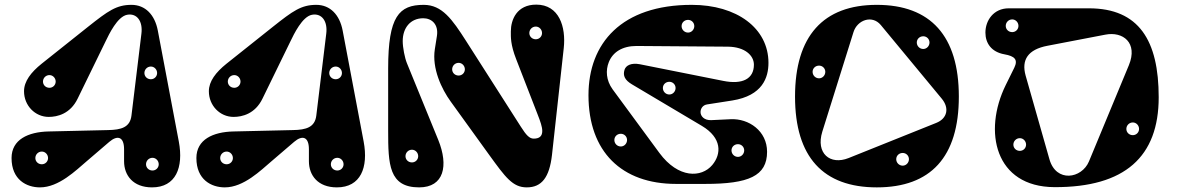

<svg xmlns="http://www.w3.org/2000/svg" viewBox="-20 -796 5095 831"><path d="M448 -233 190 -227C102 -225 30 -192 30 -112C30 -18 95 15 153 15C235 15 309 -59 355 -98L453 -182C488 -212 517 -205 517 -150V-98C517 -37 556 15 638 15C741 15 775 -71 754 -183L663 -664C650 -732 609 -775 549 -775C484 -775 448 -749 361 -680L160 -520C114 -483 84 -444 84 -401C84 -339 132 -290 191 -290C228 -290 284 -303 316 -369L437 -617C452 -648 488 -724 530 -732C572 -740 599 -705 592 -650L549 -296C543 -245 505 -234 448 -233ZM633 -453C617 -453 605 -465 605 -480C605 -495 617 -508 633 -508C648 -508 660 -495 660 -480C660 -465 648 -453 633 -453ZM161 -85C145 -85 133 -97 133 -112C133 -127 145 -140 161 -140C176 -140 188 -127 188 -112C188 -97 176 -85 161 -85ZM640 -58C624 -58 612 -70 612 -85C612 -100 624 -113 640 -113C655 -113 667 -100 667 -85C667 -70 655 -58 640 -58ZM194 -416C178 -416 166 -428 166 -443C166 -458 178 -471 194 -471C209 -471 221 -458 221 -443C221 -428 209 -416 194 -416Z M1248 -233 990 -227C902 -225 830 -192 830 -112C830 -18 895 15 953 15C1035 15 1109 -59 1155 -98L1253 -182C1288 -212 1317 -205 1317 -150V-98C1317 -37 1356 15 1438 15C1541 15 1575 -71 1554 -183L1463 -664C1450 -732 1409 -775 1349 -775C1284 -775 1248 -749 1161 -680L960 -520C914 -483 884 -444 884 -401C884 -339 932 -290 991 -290C1028 -290 1084 -303 1116 -369L1237 -617C1252 -648 1288 -724 1330 -732C1372 -740 1399 -705 1392 -650L1349 -296C1343 -245 1305 -234 1248 -233ZM1433 -453C1417 -453 1405 -465 1405 -480C1405 -495 1417 -508 1433 -508C1448 -508 1460 -495 1460 -480C1460 -465 1448 -453 1433 -453ZM961 -85C945 -85 933 -97 933 -112C933 -127 945 -140 961 -140C976 -140 988 -127 988 -112C988 -97 976 -85 961 -85ZM1440 -58C1424 -58 1412 -70 1412 -85C1412 -100 1424 -113 1440 -113C1455 -113 1467 -100 1467 -85C1467 -70 1455 -58 1440 -58ZM994 -416C978 -416 966 -428 966 -443C966 -458 978 -471 994 -471C1009 -471 1021 -458 1021 -443C1021 -428 1009 -416 994 -416Z M1794 15C1902 15 1922 -79 1877 -190L1741 -523C1732 -545 1723 -590 1723 -618C1723 -675 1756 -717 1812 -717C1848 -717 1879 -691 1871 -640L1862 -583C1849 -500 1891 -411 1931 -356L2097 -126C2168 -28 2199 15 2260 15C2325 15 2358 -29 2369 -125L2420 -588C2430 -680 2400 -776 2301 -776C2217 -776 2191 -711 2191 -660C2191 -636 2189 -604 2214 -540L2306 -303C2319 -270 2327 -247 2327 -229C2327 -207 2315 -196 2290 -196C2272 -196 2258 -210 2234 -248L1997 -619C1937 -713 1893 -775 1814 -775C1707 -775 1660 -725 1660 -500V-230C1660 -85 1663 15 1794 15ZM2299 -626C2283 -626 2271 -638 2271 -653C2271 -668 2283 -681 2299 -681C2314 -681 2326 -668 2326 -653C2326 -638 2314 -626 2299 -626ZM1965 -469C1949 -469 1937 -481 1937 -496C1937 -511 1949 -524 1965 -524C1980 -524 1992 -511 1992 -496C1992 -481 1980 -469 1965 -469ZM1763 -93C1747 -93 1735 -105 1735 -120C1735 -135 1747 -148 1763 -148C1778 -148 1790 -135 1790 -120C1790 -105 1778 -93 1763 -93Z M3142 -280 3058 -276C3028 -275 3012 -293 3012 -311C3012 -325 3021 -341 3040 -344L3149 -361C3281 -382 3306 -461 3306 -524C3306 -674 3169 -775 2974 -775C2670 -775 2527 -609 2527 -384C2527 -139 2671 0 2906 0H3032C3220 0 3300 -34 3300 -139C3300 -229 3221 -284 3142 -280ZM2735 -597 3131 -594C3204 -593 3243 -556 3243 -516C3243 -455 3194 -429 3110 -446L2749 -518C2712 -525 2689 -513 2683 -494C2675 -468 2685 -449 2715 -431L3018 -251C3105 -199 3103 -130 3063 -82C3016 -26 2916 -23 2834 -134L2631 -410C2603 -449 2601 -492 2615 -527C2632 -570 2673 -597 2735 -597ZM2958 -710C2973 -710 2985 -698 2985 -683C2985 -668 2973 -655 2958 -655C2942 -655 2930 -668 2930 -683C2930 -698 2942 -710 2958 -710ZM2667 -217C2682 -217 2694 -205 2694 -190C2694 -175 2682 -162 2667 -162C2651 -162 2639 -175 2639 -190C2639 -205 2651 -217 2667 -217ZM3174 -172C3189 -172 3201 -160 3201 -145C3201 -130 3189 -117 3174 -117C3158 -117 3146 -130 3146 -145C3146 -160 3158 -172 3174 -172ZM2877 -442C2892 -442 2904 -430 2904 -415C2904 -400 2892 -387 2877 -387C2861 -387 2849 -400 2849 -415C2849 -430 2861 -442 2877 -442Z M3775 -775C3543 -775 3421 -640 3421 -378C3421 -116 3543 15 3775 15C4008 15 4130 -116 4130 -378C4130 -640 4008 -775 3775 -775ZM3792 -688 4056 -369C4090 -328 4080 -283 4032 -264L3653 -112C3573 -80 3510 -132 3539 -226L3674 -657C3690 -709 3754 -733 3792 -688ZM3887 -134C3902 -134 3914 -122 3914 -107C3914 -92 3902 -79 3887 -79C3871 -79 3859 -92 3859 -107C3859 -122 3871 -134 3887 -134ZM3525 -512C3540 -512 3552 -500 3552 -485C3552 -470 3540 -457 3525 -457C3509 -457 3497 -470 3497 -485C3497 -500 3509 -512 3525 -512ZM3976 -639C3991 -639 4003 -627 4003 -612C4003 -597 3991 -584 3976 -584C3960 -584 3948 -597 3948 -612C3948 -627 3960 -639 3976 -639Z M4693 -760H4346C4280 -760 4245 -707 4245 -655C4245 -609 4271 -571 4327 -561C4372 -553 4387 -538 4370 -503L4333 -428C4234 -227 4286 13 4544 14C4849 15 4995 -118 4995 -375C4995 -620 4910 -760 4693 -760ZM4866 -514 4693 -97C4662 -23 4551 -4 4522 -107L4419 -469C4400 -537 4429 -582 4514 -598L4764 -646C4840 -661 4906 -611 4866 -514ZM4361 -657C4345 -657 4333 -669 4333 -684C4333 -699 4345 -712 4361 -712C4376 -712 4388 -699 4388 -684C4388 -669 4376 -657 4361 -657ZM4394 -143C4378 -143 4366 -155 4366 -170C4366 -185 4378 -198 4394 -198C4409 -198 4421 -185 4421 -170C4421 -155 4409 -143 4394 -143ZM4883 -211C4867 -211 4855 -223 4855 -238C4855 -253 4867 -266 4883 -266C4898 -266 4910 -253 4910 -238C4910 -223 4898 -211 4883 -211Z"/></svg>

Font: Pilowlava Atome
Style: Regular
Weight: 500
Designer: Anton Moglia, Jérémy Landes, Maksym Kobuzan (Cyrillic), Velvetyne Type Foundry
Foundry: Anton Moglia, Jérémy Landes, Velvetyne Type Foundry
Version: Version 1.002;Glyphs 3.3 (3303)